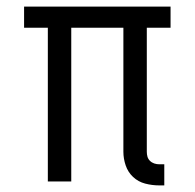

<svg xmlns="http://www.w3.org/2000/svg" viewBox="-20 -550 590 582"><path d="M478 12H463Q441 12 420 6.5Q399 1 383.5 -13.5Q368 -28 361 -48.5Q354 -69 354 -90V-466H196V0H125V-466H53V-530H497V-466H425V-90Q425 -82 427 -75Q429 -68 434.5 -62.5Q440 -57 447.5 -54.5Q455 -52 463 -52H478Z"/></svg>

Font: Lode
Style: Regular
Weight: 400
Monospace: yes
Designer: Belleve Invis
Foundry: Belleve Invis
Version: Version 29.2.0; ttfautohint (v1.8.3)